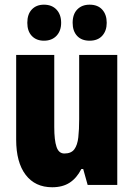

<svg xmlns="http://www.w3.org/2000/svg" viewBox="-20 -787 569 817"><path d="M479 -553.2V0H353L334 -67.9H326.2Q306.6 -29.3 276.6 -9.8Q246.6 9.8 202.1 9.8Q129.4 9.8 89.1 -43.2Q48.8 -96.2 48.8 -192.9V-553.2H210.9V-246.1Q210.9 -190.4 220.5 -162.1Q230 -133.8 253.9 -133.8Q283.2 -133.8 296.4 -151.9Q309.6 -169.9 313.2 -202.6Q316.9 -235.4 316.9 -279.8V-553.2ZM96.2 -689.9Q96.2 -726.6 115.5 -746.8Q134.8 -767.1 167 -767.1Q200.7 -767.1 220.5 -746.1Q240.2 -725.1 240.2 -689.9Q240.2 -655.8 220.5 -634.8Q200.7 -613.8 167 -613.8Q134.8 -613.8 115.5 -634Q96.2 -654.3 96.2 -689.9ZM289.1 -689.9Q289.1 -726.6 308.8 -746.8Q328.6 -767.1 361.3 -767.1Q396 -767.1 415 -746.1Q434.1 -725.1 434.1 -689.9Q434.1 -655.8 415 -634.8Q396 -613.8 361.3 -613.8Q327.1 -613.8 308.1 -634.3Q289.1 -654.8 289.1 -689.9Z"/></svg>

Font: Open Sans Condensed ExtraBold
Style: Regular
Weight: 800
Width: 3
Designer: Monotype Design Team
Foundry: Monotype Imaging Inc.
Version: Version 3.000; ttfautohint (v1.8.4)